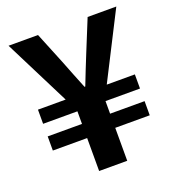

<svg xmlns="http://www.w3.org/2000/svg" viewBox="-131 -826 852 931"><g transform="rotate(-20 295.0 -360.5)"><path d="M222 0V-170H45V-243H222V-308H45V-381H188L17 -721H169L235 -559Q250 -522 264.5 -484Q279 -446 295 -408H299Q314 -447 329 -484.5Q344 -522 359 -559L425 -721H573L400 -381H545V-308H367V-243H545V-170H367V0Z"/></g></svg>

Font: Noto Sans SC Thin
Style: Bold
Weight: 700
Version: Version 2.004-H2;hotconv 1.0.118;makeotfexe 2.5.65603